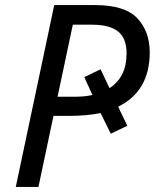

<svg xmlns="http://www.w3.org/2000/svg" viewBox="-20 -734 608 754"><path d="M42 0 193 -714H354Q470 -714 519 -662.5Q568 -611 568 -528Q568 -376 444 -315L480 -240L415 -209L375 -290Q320 -279 254 -279H190L131 0ZM206 -354H268Q288 -354 307 -355.5Q326 -357 343 -361L311 -431L375 -462L410 -388Q442 -408 459.5 -442Q477 -476 477 -525Q477 -584 443.5 -610.5Q410 -637 342 -637H266Z"/></svg>

Font: Manna Sans
Style: Italic
Weight: 400
Italic angle: -12°
Designer: Monotype Design Team
Foundry: Monotype Imaging Inc.
Version: Version 2.001.1; ttfautohint (v1.8.2)